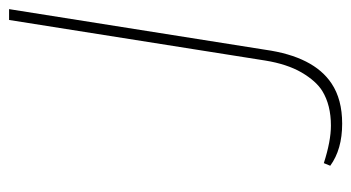

<svg xmlns="http://www.w3.org/2000/svg" viewBox="-196 -576 777 425"><g transform="rotate(-90 192.5 -363.5)"><path d="M131.3 5.4Q74.2 5.4 38.1 -21L43.9 -35.2Q92.8 -19.5 127 -19.5Q172.4 -19.5 203.6 -38.6Q225.6 -52.2 244.6 -84.5Q263.2 -116.7 271 -165L360.8 -731.9H384.8L294.9 -165Q279.8 -57.6 220.2 -18.1Q185.1 5.4 131.3 5.4Z"/></g></svg>

Font: Squarion Thin
Style: Italic
Weight: 100
Designer: Natanael Gama
Version: Version 1.00;September 12, 2019;FontCreator 11.5.0.2425 64-b